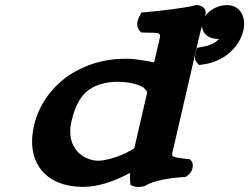

<svg xmlns="http://www.w3.org/2000/svg" viewBox="-20 -718 972 749"><path d="M488.1 -7.6 489.1 4 501.2 8.4C514.4 13.2 530.8 10.9 538.7 9.3L545 7.9L550.7 4.3C570.9 -7.4 615.3 -22 695.3 -27.3L704.6 -27.9L712.5 -33.9C726.8 -44.7 730.7 -57.7 731.8 -67.7C732.6 -74.9 732.3 -83.6 725.7 -91.2L720.9 -96.8L712.6 -97.7C639.2 -105.5 648.7 -106.1 657 -142L753.1 -558C758.3 -580.7 763.4 -600.3 767.7 -616.1C769.4 -591.5 788.1 -566 834 -566C826.4 -556.7 808.7 -542.5 771.1 -535.5L748 -531.3L743.3 -511C741.5 -503.3 735.8 -487.5 748.3 -473.3L756 -464.6L770 -466.2C815.9 -472 854.7 -491.8 882.2 -518.4C907.4 -542.8 922.8 -571 929.5 -600C939.8 -644.3 922.9 -698 865.1 -698C827.5 -698 794.7 -676.9 778.7 -653.2C780.1 -657.8 781 -660.3 781.1 -660.6L781.5 -661.8L781.8 -663C787.1 -686.3 764.4 -698 747.5 -698H742.2L736.8 -696.2C716.2 -689.4 594.3 -673.7 552.1 -670.9L531.8 -669.6L522.9 -652.1C515.2 -637 509.9 -614.8 524.5 -598.3L530.6 -591.4L541.3 -591C615.4 -588.3 609.9 -598.5 595 -534L581.3 -474.6C555.7 -479.7 509.6 -489 474.4 -489C381 -489 310.9 -464.5 246.9 -423.1C179.1 -374.7 131.2 -308.4 112.4 -227.2C81.5 -93.3 149.5 11 305.5 11C357.3 11 420.2 -7.1 487.1 -43.5C486.6 -25.5 487.9 -9.5 488.1 -7.6ZM491.7 -132.1C444.6 -104.5 387.7 -91 363.6 -91C311 -91 233.5 -135.4 259 -245.9C274.3 -312.1 299.8 -345.9 317.3 -359.9L317.8 -360.3L318.2 -360.7C358.7 -395.9 416.1 -399 440.2 -399C483.3 -399 531.5 -386.7 543.4 -372.9C555.8 -359.4 555.9 -364.5 549.1 -335.3L507 -152.9C503.3 -136.8 506.8 -141 491.7 -132.1Z"/></svg>

Font: Linux Libertine Mono O 
Style: Mono Bold Oblique
Weight: 400
Italic angle: -13°
Designer: Philipp H. Poll
Foundry: Philipp H. Poll
Version: Version 5.1.7